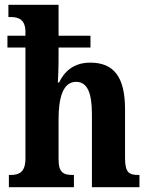

<svg xmlns="http://www.w3.org/2000/svg" viewBox="-20 -780 624 800"><path d="M17 0H288V-51H285C246 -51 224 -59 224 -116V-282C224 -367 240 -439 297 -439C346 -439 363 -389 363 -303V0H561V-51H558C518 -51 501 -60 501 -122V-325C501 -461 453 -519 356 -519C285 -519 247 -480 226 -436H221C222 -456 224 -492 224 -525V-582H357V-631H224V-760H15V-709H25C54 -709 86 -701 86 -647V-631H11V-582H86V-120C86 -60 58 -51 22 -51H17Z"/></svg>

Font: Noto Serif Condensed
Style: Bold
Weight: 700
Width: 3
Designer: Monotype Design Team
Foundry: Monotype Imaging Inc.
Version: Version 2.015